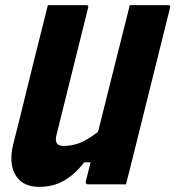

<svg xmlns="http://www.w3.org/2000/svg" viewBox="-20 -720 685 750"><path d="M134 10Q88 10 61 -12.5Q34 -35 27 -73.5Q20 -112 32 -158Q60 -268 87 -379Q114 -490 142 -600Q148 -625 154.5 -650Q161 -675 167 -700H316Q328 -700 324 -689L201 -194Q189 -150 228 -150Q259 -150 288.5 -160.5Q318 -171 363 -205Q394 -329 425 -453Q456 -577 487 -700H636Q648 -700 644 -689L500 -110Q493 -80 485.5 -52Q478 -24 472 0H323Q318 0 316 -3.5Q314 -7 315 -11Q324 -47 334 -86H309Q274 -40 231 -15Q188 10 134 10Z"/></svg>

Font: Recursive Mn Lnr St XBd
Style: Italic
Weight: 800
Italic angle: -15°
Monospace: yes
Version: Version 1.079;hotconv 1.0.112;makeotfexe 2.5.65598; ttfautoh